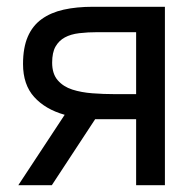

<svg xmlns="http://www.w3.org/2000/svg" viewBox="-20 -547 574 567"><path d="M34 0 171 -208Q114 -224 81 -260.5Q48 -297 48 -358Q48 -406 62 -438.5Q76 -471 103 -490.5Q130 -510 168 -518.5Q206 -527 255 -527H467V0H382V-195H261L133 0ZM319 -269H382V-452H269Q239 -452 214 -449Q189 -446 171.5 -436.5Q154 -427 144 -409.5Q134 -392 134 -362Q134 -329 150.5 -310Q167 -291 193.5 -282.5Q220 -274 253 -271.5Q286 -269 319 -269Z"/></svg>

Font: Onest
Style: Regular
Weight: 400
Designer: Dmitri Voloshin, Andrey Kudryavtsev
Foundry: Dmitri Voloshin, Andrey Kudryavtsev
Version: Version 1.000;gftools[0.9.33]